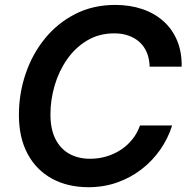

<svg xmlns="http://www.w3.org/2000/svg" viewBox="-20 -758 775 788"><path d="M343.3 10.3Q257.3 10.3 192.9 -25.1Q128.4 -60.5 93 -127Q57.6 -193.4 57.6 -286.1Q57.6 -374 85.2 -455.3Q112.8 -536.6 164.6 -600.1Q216.3 -663.6 289.3 -700.7Q362.3 -737.8 452.6 -737.8Q513.7 -737.8 564 -720.7Q614.3 -703.6 650.9 -670.9Q687.5 -638.2 707 -591.3Q726.6 -544.4 725.6 -484.4H594.2Q593.3 -516.6 582.8 -542Q572.3 -567.4 553 -585Q533.7 -602.5 507.6 -611.8Q481.4 -621.1 449.7 -621.1Q386.7 -621.1 337.9 -592Q289.1 -563 255.4 -514.6Q221.7 -466.3 204.3 -407.2Q187 -348.1 187 -288.1Q187 -229 207 -188.5Q227.1 -147.9 263.7 -127.2Q300.3 -106.4 350.1 -106.4Q384.3 -106.4 416 -115.7Q447.8 -125 474.9 -142.6Q502 -160.2 522.5 -185.3Q543 -210.4 554.7 -243.2H686.5Q669.9 -189.9 637.7 -143.8Q605.5 -97.7 560.5 -63Q515.6 -28.3 460.7 -9Q405.8 10.3 343.3 10.3Z"/></svg>

Font: Inter 17pt SemiBold
Style: Italic
Weight: 600
Italic angle: -9.3988°
Version: Version 4.001;git-66647c0bb